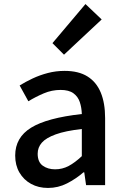

<svg xmlns="http://www.w3.org/2000/svg" viewBox="-20 -914 615 948"><path d="M217 14Q170 14 133.5 -6Q97 -26 76 -62Q55 -98 55 -146Q55 -235 133.5 -283.5Q212 -332 384 -351Q383 -383 374 -410Q365 -437 342.5 -453.5Q320 -470 279 -470Q236 -470 196 -453Q156 -436 120 -414L77 -492Q106 -510 141 -526.5Q176 -543 216 -553.5Q256 -564 299 -564Q368 -564 412 -536.5Q456 -509 477.5 -457Q499 -405 499 -331V0H405L396 -63H392Q355 -31 311 -8.5Q267 14 217 14ZM252 -78Q288 -78 319 -94.5Q350 -111 384 -143V-277Q303 -268 255 -250.5Q207 -233 186.5 -209.5Q166 -186 166 -155Q166 -114 191 -96Q216 -78 252 -78ZM296 -644 239 -701 402 -894 482 -818Z"/></svg>

Font: Noto Sans TC Thin Medium
Style: Regular
Weight: 500
Version: Version 2.004-H2;hotconv 1.0.118;makeotfexe 2.5.65603